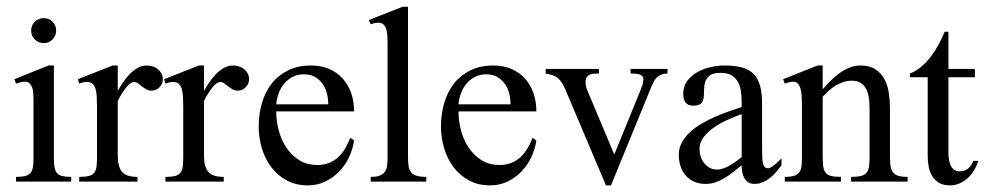

<svg xmlns="http://www.w3.org/2000/svg" viewBox="-20 -543 2944 574"><path d="M147.9 -452.1Q147.9 -436.5 137.2 -425.3Q126.5 -414.1 110.8 -414.1Q95.2 -414.1 84.2 -424.8Q73.2 -435.5 73.2 -452.1Q73.2 -467.8 84.2 -478.3Q95.2 -488.8 110.8 -488.8Q126 -488.8 137 -478Q147.9 -467.3 147.9 -452.1ZM27.8 0V-14.2Q44.4 -14.2 54.7 -16.6Q64.9 -19 70.6 -25.4Q76.2 -31.7 78.1 -42.2Q80.1 -52.7 80.1 -68.8V-249Q80.1 -257.3 79.3 -266.1Q78.6 -274.9 75.9 -282.2Q73.2 -289.6 68.1 -294.2Q63 -298.8 54.2 -298.8Q48.3 -298.8 41.5 -297.1Q34.7 -295.4 27.8 -293L22.9 -306.2L125 -347.2H141.1V-68.8Q141.1 -52.7 143.1 -42.2Q145 -31.7 150.6 -25.4Q156.2 -19 166.3 -16.6Q176.3 -14.2 192.9 -14.2V0Z M466.8 -306.2Q466.8 -292.5 456.8 -282.2Q446.8 -272 433.1 -272Q423.8 -272 417 -276.1Q410.2 -280.3 404.1 -284.9Q397.9 -289.6 392.6 -293.7Q387.2 -297.9 380.9 -297.9Q370.1 -297.9 356.9 -281.2Q343.8 -264.6 332 -241.2V-78.1Q332 -45.9 344.2 -30Q356.4 -14.2 391.1 -14.2V0H216.8V-14.2Q235.8 -14.2 246.3 -17.1Q256.8 -20 262.2 -27.3Q267.6 -34.7 268.8 -46.6Q270 -58.6 270 -76.2V-221.7Q270 -239.3 269.3 -253.2Q268.6 -267.1 265.6 -277.1Q262.7 -287.1 256.6 -292.5Q250.5 -297.9 239.7 -297.9Q229 -297.9 216.8 -293L212.9 -306.2L316.9 -347.2H332V-271Q338.4 -282.7 347.2 -295.9Q356 -309.1 366.9 -320.6Q377.9 -332 390.9 -339.6Q403.8 -347.2 418.9 -347.2Q427.7 -347.2 436.5 -344.5Q445.3 -341.8 451.9 -336.4Q458.5 -331.1 462.6 -323.5Q466.8 -315.9 466.8 -306.2Z M724.6 -306.2Q724.6 -292.5 714.6 -282.2Q704.6 -272 690.9 -272Q681.6 -272 674.8 -276.1Q668 -280.3 661.9 -284.9Q655.8 -289.6 650.4 -293.7Q645 -297.9 638.7 -297.9Q627.9 -297.9 614.7 -281.2Q601.6 -264.6 589.8 -241.2V-78.1Q589.8 -45.9 602.1 -30Q614.3 -14.2 648.9 -14.2V0H474.6V-14.2Q493.7 -14.2 504.2 -17.1Q514.6 -20 520 -27.3Q525.4 -34.7 526.6 -46.6Q527.8 -58.6 527.8 -76.2V-221.7Q527.8 -239.3 527.1 -253.2Q526.4 -267.1 523.4 -277.1Q520.5 -287.1 514.4 -292.5Q508.3 -297.9 497.6 -297.9Q486.8 -297.9 474.6 -293L470.7 -306.2L574.7 -347.2H589.8V-271Q596.2 -282.7 605 -295.9Q613.8 -309.1 624.8 -320.6Q635.7 -332 648.7 -339.6Q661.6 -347.2 676.8 -347.2Q685.5 -347.2 694.3 -344.5Q703.1 -341.8 709.7 -336.4Q716.3 -331.1 720.5 -323.5Q724.6 -315.9 724.6 -306.2Z M1038.6 -123Q1034.7 -96.7 1023.2 -72.5Q1011.7 -48.3 993.7 -29.8Q975.6 -11.2 951.9 0Q928.2 11.2 900.4 11.2Q864.3 11.2 836.7 -3.9Q809.1 -19 790.5 -43.9Q772 -68.8 762.7 -100.3Q753.4 -131.8 753.4 -165Q753.4 -201.7 762.9 -234.6Q772.5 -267.6 791.7 -292.5Q811 -317.4 840.6 -332.3Q870.1 -347.2 909.7 -347.2Q939.9 -347.2 963.9 -336.9Q987.8 -326.7 1004.4 -308.3Q1021 -290 1029.8 -264.9Q1038.6 -239.7 1038.6 -210H805.7Q805.7 -182.6 813 -154.3Q820.3 -126 835.4 -102.8Q850.6 -79.6 873.8 -64.7Q897 -49.8 928.7 -49.8Q948.2 -49.8 963.6 -55.9Q979 -62 991 -73Q1002.9 -84 1011.7 -98.9Q1020.5 -113.8 1027.3 -130.9ZM961.4 -231Q961.4 -247.6 957.3 -263.9Q953.1 -280.3 944.1 -292.7Q935.1 -305.2 921.4 -313Q907.7 -320.8 888.7 -320.8Q869.6 -320.8 855 -313.2Q840.3 -305.7 829.8 -293.2Q819.3 -280.8 813.2 -264.4Q807.1 -248 805.7 -231Z M1088.4 0V-14.2Q1106 -14.2 1116 -18.3Q1126 -22.5 1131.1 -30.3Q1136.2 -38.1 1137.5 -49.6Q1138.7 -61 1138.7 -76.2V-414.6Q1138.7 -426.8 1137.9 -437.7Q1137.2 -448.7 1134.3 -457Q1131.3 -465.3 1126 -470.2Q1120.6 -475.1 1111.3 -475.1Q1105.5 -475.1 1100.1 -473.9Q1094.7 -472.7 1088.4 -470.2L1082.5 -482.9L1183.6 -522.9H1199.7V-76.2Q1199.7 -59.1 1201.4 -47.4Q1203.1 -35.6 1208.7 -28.3Q1214.4 -21 1225.1 -17.6Q1235.8 -14.2 1254.4 -14.2V0Z M1583.5 -123Q1579.6 -96.7 1568.1 -72.5Q1556.6 -48.3 1538.6 -29.8Q1520.5 -11.2 1496.8 0Q1473.1 11.2 1445.3 11.2Q1409.2 11.2 1381.6 -3.9Q1354 -19 1335.4 -43.9Q1316.9 -68.8 1307.6 -100.3Q1298.3 -131.8 1298.3 -165Q1298.3 -201.7 1307.9 -234.6Q1317.4 -267.6 1336.7 -292.5Q1356 -317.4 1385.5 -332.3Q1415 -347.2 1454.6 -347.2Q1484.9 -347.2 1508.8 -336.9Q1532.7 -326.7 1549.3 -308.3Q1565.9 -290 1574.7 -264.9Q1583.5 -239.7 1583.5 -210H1350.6Q1350.6 -182.6 1357.9 -154.3Q1365.2 -126 1380.4 -102.8Q1395.5 -79.6 1418.7 -64.7Q1441.9 -49.8 1473.6 -49.8Q1493.2 -49.8 1508.5 -55.9Q1523.9 -62 1535.9 -73Q1547.9 -84 1556.6 -98.9Q1565.4 -113.8 1572.3 -130.9ZM1506.3 -231Q1506.3 -247.6 1502.2 -263.9Q1498 -280.3 1489 -292.7Q1480 -305.2 1466.3 -313Q1452.6 -320.8 1433.6 -320.8Q1414.6 -320.8 1399.9 -313.2Q1385.3 -305.7 1374.8 -293.2Q1364.3 -280.8 1358.2 -264.4Q1352.1 -248 1350.6 -231Z M1975.6 -323.2Q1963.9 -322.8 1956.1 -319.6Q1948.2 -316.4 1942.9 -310.8Q1937.5 -305.2 1933.6 -297.1Q1929.7 -289.1 1925.3 -278.8L1806.6 11.2H1791.5L1670.4 -274.9Q1665 -287.1 1659.9 -295.4Q1654.8 -303.7 1648.2 -309.1Q1641.6 -314.5 1632.6 -317.9Q1623.5 -321.3 1611.3 -323.2V-336.9H1770.5V-323.2Q1762.7 -323.2 1755.4 -322.8Q1748 -322.3 1742.7 -319.8Q1737.3 -317.4 1733.9 -312Q1730.5 -306.6 1730.5 -296.9Q1730.5 -288.6 1732.9 -281.2Q1735.4 -273.9 1738.3 -267.1L1816.4 -81.1L1895.5 -274.9Q1898.4 -281.7 1900.9 -289.8Q1903.3 -297.9 1903.3 -306.2Q1903.3 -312 1900.1 -315.4Q1897 -318.8 1891.6 -320.6Q1886.2 -322.3 1879.4 -322.8Q1872.6 -323.2 1865.2 -323.2V-336.9H1975.6Z M2316.4 -48.8Q2309.6 -39.6 2301 -29.5Q2292.5 -19.5 2282.5 -11.5Q2272.5 -3.4 2260.7 1.7Q2249 6.8 2236.3 6.8Q2224.6 6.8 2217 2Q2209.5 -2.9 2205.1 -11Q2200.7 -19 2199 -28.8Q2197.3 -38.6 2197.3 -48.8Q2185.1 -39.1 2172.9 -29.3Q2160.6 -19.5 2147.5 -11.5Q2134.3 -3.4 2120.1 1.7Q2106 6.8 2089.4 6.8Q2070.3 6.8 2055.4 0.2Q2040.5 -6.3 2030.3 -18.1Q2020 -29.8 2014.6 -45.7Q2009.3 -61.5 2009.3 -80.1Q2009.3 -100.6 2018.8 -117.7Q2028.3 -134.8 2043.9 -148.9Q2059.6 -163.1 2079.6 -174.6Q2099.6 -186 2120.6 -195.1Q2141.6 -204.1 2161.6 -210.9Q2181.6 -217.8 2197.3 -223.1V-236.8Q2197.3 -253.9 2195.1 -269.8Q2192.9 -285.6 2186 -298.1Q2179.2 -310.5 2167 -317.9Q2154.8 -325.2 2134.3 -325.2Q2117.2 -325.2 2107.4 -320.6Q2097.7 -315.9 2092.5 -307.4Q2087.4 -298.8 2085.9 -287.4Q2084.5 -275.9 2084.5 -262.2Q2084.5 -245.6 2078.1 -236.3Q2071.8 -227.1 2053.2 -227.1Q2036.1 -227.1 2029.3 -236.8Q2022.5 -246.6 2022.5 -262.2Q2022.5 -285.2 2034.7 -301.3Q2046.9 -317.4 2065.2 -327.6Q2083.5 -337.9 2105 -342.5Q2126.5 -347.2 2145.5 -347.2Q2177.2 -347.2 2199 -341.1Q2220.7 -335 2233.9 -321Q2247.1 -307.1 2252.7 -285.2Q2258.3 -263.2 2258.3 -231.9V-117.2Q2258.3 -109.9 2258.3 -101.6Q2258.3 -93.3 2258.5 -85.2Q2258.8 -77.1 2259 -70.1Q2259.3 -63 2260.3 -58.1Q2261.2 -51.3 2264.6 -45.7Q2268.1 -40 2276.4 -40Q2280.3 -40 2286.1 -43.7Q2292 -47.4 2297.9 -52.2Q2303.7 -57.1 2308.8 -62Q2314 -66.9 2316.4 -69.8ZM2197.3 -202.1Q2178.7 -195.3 2156.7 -185.5Q2134.8 -175.8 2115.7 -162.8Q2096.7 -149.9 2084 -133.5Q2071.3 -117.2 2071.3 -97.2Q2071.3 -85.9 2074.7 -75.2Q2078.1 -64.5 2085 -55.7Q2091.8 -46.9 2101.3 -41.5Q2110.8 -36.1 2123.5 -36.1Q2133.3 -36.1 2143.1 -39.6Q2152.8 -43 2162.4 -48.6Q2171.9 -54.2 2180.9 -60.8Q2189.9 -67.4 2197.3 -73.2Z M2524.4 0V-14.2Q2543.5 -14.2 2554.4 -17.1Q2565.4 -20 2571 -27.1Q2576.7 -34.2 2578.1 -46.1Q2579.6 -58.1 2579.6 -76.2V-213.9Q2579.6 -228 2578.4 -243.7Q2577.1 -259.3 2571.8 -272.2Q2566.4 -285.2 2555.7 -293.5Q2544.9 -301.8 2526.4 -301.8Q2513.2 -301.8 2501 -297.6Q2488.8 -293.5 2477.8 -286.9Q2466.8 -280.3 2457.3 -271.5Q2447.8 -262.7 2439.5 -253.9V-76.2Q2439.5 -58.6 2440.9 -46.6Q2442.4 -34.7 2447.8 -27.3Q2453.1 -20 2464.1 -17.1Q2475.1 -14.2 2494.1 -14.2V0H2326.2V-14.2Q2344.7 -14.2 2355 -17.8Q2365.2 -21.5 2370.4 -29.1Q2375.5 -36.6 2376.5 -48.3Q2377.4 -60.1 2377.4 -76.2V-231.4Q2377.4 -244.1 2376.7 -256.1Q2376 -268.1 2373.3 -277.6Q2370.6 -287.1 2365.5 -293Q2360.4 -298.8 2351.6 -298.8Q2345.2 -298.8 2338.9 -297.1Q2332.5 -295.4 2326.2 -293L2321.3 -306.2L2424.3 -347.2H2439.5V-275.9Q2449.7 -288.1 2462.2 -300.8Q2474.6 -313.5 2488.8 -323.7Q2502.9 -334 2519 -340.6Q2535.2 -347.2 2552.2 -347.2Q2579.6 -347.2 2596.9 -335.9Q2614.3 -324.7 2624 -306.4Q2633.8 -288.1 2637.2 -265.4Q2640.6 -242.7 2640.6 -220.2V-76.2Q2640.6 -60.1 2642.1 -48.3Q2643.6 -36.6 2648.7 -29.1Q2653.8 -21.5 2664.3 -17.8Q2674.8 -14.2 2693.4 -14.2V0Z M2904.3 -62Q2900.4 -47.9 2892.6 -34.7Q2884.8 -21.5 2873.8 -11.2Q2862.8 -1 2849.1 5.1Q2835.4 11.2 2820.3 11.2Q2800.3 11.2 2787.6 3.7Q2774.9 -3.9 2767.1 -16.4Q2759.3 -28.8 2756.3 -44.9Q2753.4 -61 2753.4 -78.1V-312H2700.2V-323.2Q2719.2 -330.6 2735.1 -344.2Q2751 -357.9 2763.9 -375.2Q2776.9 -392.6 2786.9 -411.6Q2796.9 -430.7 2804.2 -448.2H2815.4V-336.9H2894.5V-312H2815.4V-86.9Q2815.4 -78.6 2816.7 -68.8Q2817.9 -59.1 2821.3 -50.5Q2824.7 -42 2831.3 -36.4Q2837.9 -30.8 2848.1 -30.8Q2864.7 -30.8 2874.5 -39.3Q2884.3 -47.9 2890.1 -62Z"/></svg>

Font: Scheherazade Rohingya
Style: Regular
Weight: 400
Designer: SIL International
Foundry: SIL International
Version: Version 2.000 (build 440/429)